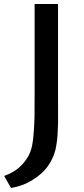

<svg xmlns="http://www.w3.org/2000/svg" viewBox="-40 -763 412 945"><path d="M14.2 162.1 -19.5 103Q8.8 92.8 33.7 76.9Q58.6 61 81.8 32Q105 2.9 114.7 -32.7Q122.1 -60.1 125.7 -107.9Q129.4 -155.8 129.9 -189.5Q130.4 -223.1 130.4 -296.9V-743.2H245.6V-299.3Q245.6 -286.6 245.8 -231.9Q246.1 -177.2 245.8 -157.5Q245.6 -137.7 243.4 -102.5Q241.2 -67.4 236.3 -42.5Q230 -5.4 212.6 27.1Q195.3 59.6 172.4 82Q149.4 104.5 121.6 121.8Q93.8 139.2 66.9 148.7Q40 158.2 14.2 162.1Z"/></svg>

Font: HaufeMerriweatherSans
Style: Regular
Weight: 400
Designer: Eben Sorkin ( eben@eyebytes.com )
Foundry: Eben Sorkin
Version: Version 1.56